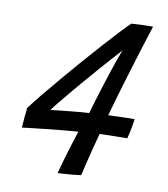

<svg xmlns="http://www.w3.org/2000/svg" viewBox="-78 -737 707 808"><g transform="rotate(10 276.0 -333.0)"><path d="M485.8 -189.2Q470.2 -189.2 449.2 -188.9Q428.2 -188.6 406.8 -188.2Q385.4 -187.8 367.9 -186.9Q347.9 -112.6 336.4 -65.1Q324.9 -17.6 321.6 -2.6Q313.4 -1.4 299.1 0Q284.9 1.4 269.5 2.8Q254.1 4.1 241.3 4.8Q228.5 5.6 222.4 5.6Q237.8 -51.6 252.5 -100Q267.3 -148.4 278.2 -181Q244.5 -178.6 207.3 -174.9Q170.2 -171.2 135.9 -167.6Q101.6 -163.9 76.3 -160.9Q51.1 -157.9 41.2 -156.6Q41.9 -174.4 44.3 -199.4Q46.7 -224.4 48.8 -241.8Q66.8 -266.2 97.5 -303.9Q128.2 -341.6 166 -386.2Q203.8 -430.9 243.3 -476.1Q282.9 -521.3 318.7 -561.1Q354.4 -600.9 381.1 -629.1Q407.7 -657.4 419.2 -667.4Q424.9 -668 437 -668.6Q449.1 -669.2 463.5 -669.8Q477.9 -670.4 490.8 -670.5Q503.7 -670.7 511.1 -670.7Q508.3 -662.6 499.1 -633.4Q489.9 -604.2 476.4 -561.2Q462.9 -518.3 447.7 -468Q432.4 -417.8 417.3 -366.7Q402.2 -315.6 389.9 -270.9Q408.5 -271.8 433.1 -272.5Q457.6 -273.2 477.7 -273.7Q497.7 -274.2 502.1 -274.1Q502.1 -270.6 500.6 -261.2Q499.2 -251.9 496.9 -239.5Q494.7 -227.1 491.8 -213.8Q488.9 -200.6 485.8 -189.2ZM401.6 -549.4Q386.6 -533.3 363.3 -507.2Q340.1 -481.1 312.9 -450.2Q285.7 -419.3 258.6 -387.5Q231.6 -355.7 208 -327.4Q184.4 -299.2 168.1 -278.9Q151.8 -258.6 146.7 -250.4Q152.5 -251.4 173.2 -253.7Q194 -255.9 220.9 -258.7Q247.9 -261.4 272.4 -263.6Q296.9 -265.8 309.5 -266.1Q313.4 -280.1 321.9 -308.4Q330.4 -336.8 341.4 -371.9Q352.4 -407.1 363.9 -442.5Q375.3 -477.9 385.5 -506.4Q395.6 -535 401.6 -549.4Z"/></g></svg>

Font: Grandstander Thin
Style: Italic
Weight: 100
Italic angle: -15°
Designer: Tyler Finck
Foundry: Etcetera Type Co
Version: Version 1.200